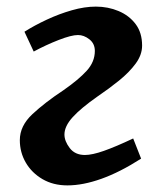

<svg xmlns="http://www.w3.org/2000/svg" viewBox="-20 -546 484 581"><path d="M54 -450Q84 -469 121.5 -486.5Q159 -504 197.5 -515Q236 -526 270 -526Q307 -526 339 -512.5Q371 -499 390.5 -473Q410 -447 410 -408Q410 -380 390.5 -353.5Q371 -327 340 -302Q309 -277 275 -254Q225 -219 200 -191.5Q175 -164 175 -139Q175 -119 191 -98Q207 -77 237 -77Q259 -77 294.5 -89.5Q330 -102 383 -127L407 -66Q343 -25 287 -5Q231 15 184 15Q141 15 108.5 -4Q76 -23 58 -54Q40 -85 40 -122Q40 -165 78 -200.5Q116 -236 172 -273Q218 -305 242.5 -332Q267 -359 267 -392Q267 -414 250.5 -427Q234 -440 216 -440Q196 -440 157.5 -425Q119 -410 82 -390Z"/></svg>

Font: Literata 12pt SemiBold
Style: Italic
Weight: 600
Italic angle: -2°
Designer: Latin by Veronika Burian and Jose Scaglione. Greek by Irene Vlachou. Cyrillic by Vera Evstafieva
Foundry: TypeTogether
Version: Version 3.002